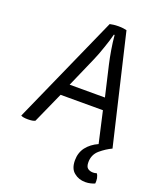

<svg xmlns="http://www.w3.org/2000/svg" viewBox="-168 -805 947 1144"><g transform="rotate(20 305.5 -233.0)"><path d="M559.6 164.1Q553.7 166 548.8 167Q543.9 168 537.1 168Q517.6 168 503.9 158.2Q490.2 148.4 490.2 119.1Q490.2 71.3 525.4 41Q561.5 10.7 597.7 -5.9Q543.9 -236.3 434.6 -697.3Q427.7 -699.2 414.1 -701.2Q401.4 -703.1 382.8 -703.1Q364.3 -703.1 350.6 -701.2Q335.9 -699.2 328.1 -697.3Q225.6 -466.8 19.5 -4.9Q25.4 -1 37.1 1Q47.9 2.9 63.5 2.9Q79.1 2.9 90.8 1Q102.5 -1 109.4 -4.9Q138.7 -70.3 197.3 -201.2Q264.6 -201.2 465.8 -201.2Q477.5 -151.4 510.7 -2.9Q464.8 17.6 437.5 52.7Q411.1 87.9 411.1 135.7Q411.1 189.5 441.4 212.9Q470.7 237.3 512.7 237.3Q530.3 237.3 545.9 233.4Q562.5 229.5 572.3 224.6Q574.2 209 571.3 191.4Q567.4 172.9 559.6 164.1ZM227.5 -276.4Q249 -324.2 311.5 -467.8Q329.1 -507.8 344.7 -554.7Q361.3 -600.6 373 -646.5Q375 -646.5 377.9 -646.5Q381.8 -600.6 389.6 -554.7Q397.5 -507.8 406.2 -469.7Q420.9 -405.3 451.2 -276.4Q395.5 -276.4 227.5 -276.4Z"/></g></svg>

Font: cl
Style: Italic
Weight: 400
Designer: Mitja Miklavcic
Version: Version 7.504; 2011; Build 1022